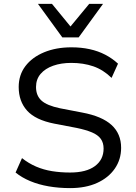

<svg xmlns="http://www.w3.org/2000/svg" viewBox="-20 -957 696 986"><path d="M340 9Q282 9 230 0Q178 -9 135 -27Q92 -45 60 -71L93 -145Q127 -118 165.5 -101.5Q204 -85 247.5 -78Q291 -71 340 -71Q423 -71 467.5 -104Q512 -137 512 -194Q512 -224 497.5 -244Q483 -264 452.5 -277Q422 -290 374 -300L259 -322Q162 -341 119 -389Q76 -437 76 -510Q76 -572 110.5 -617.5Q145 -663 206.5 -688.5Q268 -714 347 -714Q397 -714 440.5 -704.5Q484 -695 520.5 -676Q557 -657 586 -630L553 -557Q510 -599 459 -616.5Q408 -634 346 -634Q294 -634 253 -619.5Q212 -605 188.5 -577.5Q165 -550 165 -510Q165 -466 193 -440.5Q221 -415 288 -401L402 -379Q504 -360 553 -315Q602 -270 602 -198Q602 -138 569.5 -91Q537 -44 478.5 -17.5Q420 9 340 9ZM300 -765 175 -937H247L342 -821L438 -937H509L384 -765Z"/></svg>

Font: Nunito Sans 8pt
Style: Regular
Weight: 400
Version: Version 3.101;gftools[0.9.27]